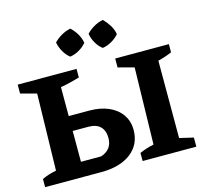

<svg xmlns="http://www.w3.org/2000/svg" viewBox="-124 -1045 1261 1185"><g transform="rotate(-15 506.0 -452.5)"><path d="M21 0V-52Q59 -71 112 -81L123 -571L21 -598V-655H397V-600Q366 -591 335.5 -583.5Q305 -576 275 -571V-386H406Q477 -386 529.5 -363Q582 -340 611 -298Q640 -256 640 -201Q640 -108 570.5 -54Q501 0 380 0ZM644 0V-52Q688 -71 735 -81L746 -571L644 -598V-655H987V-603Q967 -594 944.5 -586.5Q922 -579 898 -573V-79L987 -58V0ZM275 -94H404Q477 -118 477 -192Q477 -240 451 -265.5Q425 -291 375 -291H275ZM424 -905Q448 -883 464 -855.5Q480 -828 485 -798Q466 -775 437.5 -758.5Q409 -742 379 -738Q356 -756 339.5 -784.5Q323 -813 317 -845Q338 -867 366 -883Q394 -899 424 -905ZM632 -905Q654 -883 671 -855.5Q688 -828 693 -798Q674 -775 645 -758.5Q616 -742 587 -738Q563 -756 546.5 -784.5Q530 -813 525 -845Q546 -867 573.5 -883Q601 -899 632 -905Z"/></g></svg>

Font: Piazzolla
Style: Bold
Weight: 700
Designer: Juan Pablo del Peral
Foundry: Huerta Tipografica
Version: Version 1.330